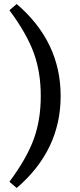

<svg xmlns="http://www.w3.org/2000/svg" viewBox="-20 -756 398 956"><path d="M27 -705 63 -736Q282 -549 282 -278Q282 -7 63 180L27 149Q113 33 148 -63Q183 -159 183 -278Q183 -397 148 -493Q113 -589 27 -705Z"/></svg>

Font: TypoPRO Source Serif Pro
Style: Regular
Weight: 600
Designer: Frank Grießhammer
Foundry: Adobe Systems Incorporated
Version: Version 1.017;PS 1.0;hotconv 1.0.79;makeotf.lib2.5.61930